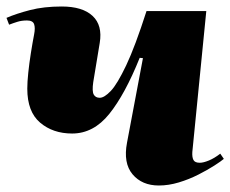

<svg xmlns="http://www.w3.org/2000/svg" viewBox="-22 -557 709 591"><path d="M-2 -502Q28 -515 70.5 -526Q113 -537 168 -537Q232 -537 263 -508Q294 -479 285 -425Q280 -395 275 -364.5Q270 -334 265 -304Q261 -276 266.5 -266Q272 -256 285 -256Q299 -256 319 -277Q339 -298 366.5 -356Q394 -414 429 -523H613L570 -89Q569 -73 573.5 -64.5Q578 -56 593 -56Q604 -56 621 -63Q638 -70 656 -84L667 -68Q659 -61 638 -47.5Q617 -34 588.5 -19.5Q560 -5 528.5 4.5Q497 14 467 14Q415 14 386 -20.5Q357 -55 369 -118L418 -378L408 -379Q363 -267 314.5 -206.5Q266 -146 200 -146Q141 -146 101.5 -179.5Q62 -213 62 -284Q62 -304 65 -333Q68 -362 73 -393.5Q78 -425 83 -451Q87 -471 83 -482.5Q79 -494 61 -494Q45 -494 32 -490Q19 -486 6 -481Z"/></svg>

Font: Literata 72pt Black
Style: Italic
Weight: 900
Italic angle: -2°
Designer: Latin by Veronika Burian and Jose Scaglione. Greek by Irene Vlachou. Cyrillic by Vera Evstafieva
Foundry: TypeTogether
Version: Version 3.002